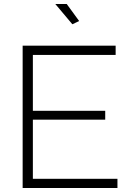

<svg xmlns="http://www.w3.org/2000/svg" viewBox="-20 -938 652 958"><path d="M144 -46H566V0H93V-710H557V-664H144V-385H505V-341H144ZM341 -817 256 -918H313L375 -833Z"/></svg>

Font: Raleway
Style: Light
Weight: 300
Designer: Matt McInerney, Pablo Impallari, Rodrigo Fuenzalida
Foundry: Matt McInerney, Pablo Impallari, Rodrigo Fuenzalida
Version: Version 3.000